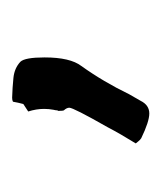

<svg xmlns="http://www.w3.org/2000/svg" viewBox="6 -778 273 326"><g transform="rotate(-90 143.0 -615.5)"><path d="M112.8 -499Q99.1 -499 70.8 -512.7Q67.4 -515.1 65.4 -517.8Q63.5 -520.5 62 -522Q78.1 -547.9 89.8 -570.3Q122.6 -627.9 122.6 -634.8Q122.6 -639.2 118.2 -644Q117.2 -645.5 117.2 -653.8Q118.2 -654.3 118.2 -656.2Q118.2 -658.2 119.1 -661.6Q120.6 -669.4 120.6 -677.7Q120.6 -690.9 116.2 -704.6L128.9 -712.9Q131.3 -721.7 132.8 -730.5Q135.3 -731.9 139.6 -731.9Q156.7 -731.4 173.3 -729.7Q189.9 -728 200.7 -717.8Q208 -710 208 -676.8Q208 -633.3 193.4 -614.3Q166.5 -576.7 145.5 -533.2L134.3 -513.7Q127 -499 112.8 -499Z"/></g></svg>

Font: Kurland
Style: Regular
Weight: 400
Designer: GGBot
Version: 0.22